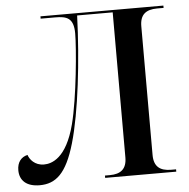

<svg xmlns="http://www.w3.org/2000/svg" viewBox="-52 -765 812 823"><g transform="rotate(-5 354.5 -353.5)"><path d="M86 7C155 7 202 -32 239 -160C277 -291 302 -509 309 -704H462V-80C462 -30 436 -10 389 -10H368V0H674V-10H653C605 -10 579 -30 579 -80V-634C579 -684 605 -704 653 -704H681V-714H152V-704H214C263 -704 294 -696 294 -628C294 -566 275 -353 246 -241C209 -98 145 -80 112 -80C72 -80 51 -108 45 -127C18 -121 0 -100 0 -65C0 -21 29 7 86 7Z"/></g></svg>

Font: Noto Serif Display Medium
Style: Regular
Weight: 500
Designer: Monotype Design Team
Foundry: Monotype Imaging Inc.
Version: Version 2.009